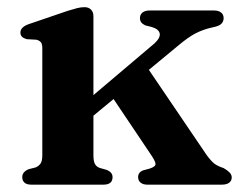

<svg xmlns="http://www.w3.org/2000/svg" viewBox="-20 -502 656 522"><path d="M65 0Q52.5 0 46.5 -5.5Q40.5 -11 40.5 -20.5Q40.5 -28 45 -33.2Q49.5 -38.5 58 -42L77.5 -47Q86 -51 90.5 -57.8Q95 -64.5 95 -80V-371.5Q95 -382.5 91 -387.2Q87 -392 79 -394L52.5 -395.5Q44 -398 39.8 -402.2Q35.5 -406.5 35.5 -413.5Q35.5 -428.5 58.5 -436.5L164 -472.5Q180 -477.5 190 -480Q200 -482.5 210 -482.5Q221 -482.5 227.5 -475.8Q234 -469 234 -458V-80Q234 -63.5 238.2 -56Q242.5 -48.5 251 -45.5L270.5 -40Q286 -33.5 286 -20.5Q286 0 261.5 0ZM194.5 -210 400 -384Q416.5 -399.5 414.2 -411Q412 -422.5 393 -428.5L375 -433Q367.5 -436.5 364 -441.2Q360.5 -446 360.5 -452.5Q360.5 -462.5 367.5 -468Q374.5 -473.5 387 -473.5H561.5Q574 -473.5 581 -468Q588 -462.5 588 -452.5Q588 -444 582 -437.5Q576 -431 557.5 -427.5Q532.5 -422 512 -411.5Q491.5 -401 462 -376L210.5 -168ZM368.5 -336 542.5 -79.5Q554.5 -63.5 563 -57Q571.5 -50.5 588 -45Q598.5 -39 604.2 -33Q610 -27 610 -19.5Q610 -10.5 603 -5.2Q596 0 583.5 0H380Q369 0 362.2 -5.5Q355.5 -11 355.5 -20.5Q355.5 -27 358.8 -31.5Q362 -36 369.5 -39L386.5 -43.5Q404 -49 402.8 -57.2Q401.5 -65.5 389 -83.5L274.5 -254Z"/></svg>

Font: Fraunces SemiBold
Style: Regular
Weight: 600
Version: Version 1.000;[b76b70a41]